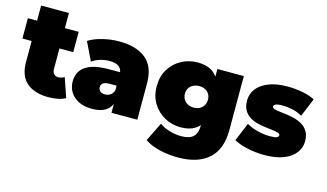

<svg xmlns="http://www.w3.org/2000/svg" viewBox="-97 -986 2564 1507"><g transform="rotate(15 1185.0 -233.0)"><path d="M314 10Q201 10 138 -44.5Q75 -99 75 -212V-382H0V-547H75V-670H301V-547H413V-382H301V-214Q301 -189 314.5 -175Q328 -161 348 -161Q377 -161 399 -176L453 -19Q427 -4 390.5 3Q354 10 314 10Z M826 0V-71Q811 -39 784 -20Q742 10 671 10Q604 10 559 -13Q514 -36 491 -74.5Q468 -113 468 -160Q468 -213 495 -250Q522 -287 577.5 -306Q633 -325 718 -325H809Q804 -352 786 -368Q761 -389 706 -389Q669 -389 631 -377.5Q593 -366 566 -346L494 -495Q542 -525 609 -541Q676 -557 740 -557Q881 -557 958.5 -494Q1036 -431 1036 -294V0ZM810 -216H754Q718 -216 701.5 -204.5Q685 -193 685 -170Q685 -151 699.5 -138.5Q714 -126 739 -126Q762 -126 781.5 -138.5Q801 -151 810 -178Z M1422 204Q1341 204 1270 187Q1199 170 1148 136L1224 -18Q1256 7 1305.5 21.5Q1355 36 1399 36Q1469 36 1499 6.5Q1529 -23 1529 -78V-88Q1514 -71 1495 -59Q1449 -30 1378 -30Q1309 -30 1249 -62.5Q1189 -95 1152 -154Q1115 -213 1115 -294Q1115 -375 1152 -434Q1189 -493 1249 -525Q1309 -557 1378 -557Q1449 -557 1495 -529Q1521 -512 1540 -485V-547H1755V-109Q1755 50 1667 127Q1579 204 1422 204ZM1438 -206Q1465 -206 1486 -217Q1507 -228 1519 -248Q1531 -268 1531 -294Q1531 -321 1519 -340.5Q1507 -360 1486 -370.5Q1465 -381 1438 -381Q1412 -381 1390.5 -370.5Q1369 -360 1356.5 -340.5Q1344 -321 1344 -294Q1344 -268 1356.5 -248Q1369 -228 1390.5 -217Q1412 -206 1438 -206Z M2069 10Q1999 10 1931 -5Q1863 -20 1821 -44L1883 -193Q1922 -170 1973.5 -157Q2025 -144 2074 -144Q2115 -144 2129.5 -151Q2144 -158 2144 -170Q2144 -182 2127 -187.5Q2110 -193 2082 -196Q2054 -199 2020.5 -203.5Q1987 -208 1953 -217Q1919 -226 1891 -244Q1863 -262 1846 -292.5Q1829 -323 1829 -370Q1829 -422 1860.5 -464Q1892 -506 1954.5 -531.5Q2017 -557 2109 -557Q2169 -557 2229 -546Q2289 -535 2332 -512L2270 -363Q2228 -386 2187.5 -394.5Q2147 -403 2112 -403Q2069 -403 2053.5 -395Q2038 -387 2038 -377Q2038 -365 2055 -359Q2072 -353 2100 -350Q2128 -347 2161.5 -342.5Q2195 -338 2228.5 -328.5Q2262 -319 2290 -301Q2318 -283 2335 -252.5Q2352 -222 2352 -175Q2352 -126 2321 -83.5Q2290 -41 2227 -15.5Q2164 10 2069 10Z"/></g></svg>

Font: Montserrat Thin Black
Style: Regular
Weight: 900
Version: Version 9.000